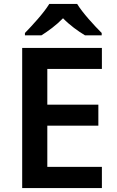

<svg xmlns="http://www.w3.org/2000/svg" viewBox="-20 -958 598 978"><path d="M373 -938H231C204 -893 144 -828 107 -790V-778H191C226 -800 266 -829 301 -865C336 -829 378 -799 413 -778H498V-790C461 -827 400 -893 373 -938ZM499 0V-108H221V-318H481V-425H221V-607H499V-714H93V0Z"/></svg>

Font: Noto Sans Tai Tham SemiBold
Style: Regular
Weight: 600
Designer: Monotype Design Team 2013. Revised by David WIlliams 2020
Foundry: Monotype Imaging Inc.
Version: Version 2.002